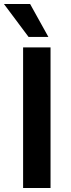

<svg xmlns="http://www.w3.org/2000/svg" viewBox="-31 -940 357 960"><path d="M84.5 -703.1V0H221.7V-703.1ZM-11.2 -919.9 111.8 -755.4H210.9L119.6 -919.9Z"/></svg>

Font: Faust Sans Bold
Style: Regular
Weight: 700
Designer: Andreas Faust
Version: Version 1.003;Glyphs 3.1.2 (3151)